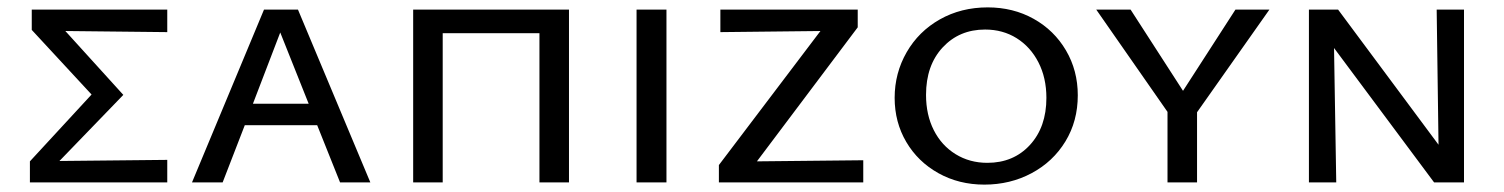

<svg xmlns="http://www.w3.org/2000/svg" viewBox="-20 -494 4074 520"><path d="M433 -407 157 -410 314 -237 141 -58 433 -61V0H61V-57L228 -238L66 -413V-468H433Z M839 -155H643L583 0H500L695 -468H787L983 0H901ZM816 -213 739 -406 665 -213Z M1521 0H1441V-404H1179V0H1099V-468H1521Z M1704 -468H1785V0H1704Z M2318 -60V0H1927V-47L2202 -410L1931 -407V-468H2303V-420L2030 -57Z M2403 -229Q2403 -296 2435.5 -352.5Q2468 -409 2525.5 -441.5Q2583 -474 2655 -474Q2724 -474 2779.5 -443Q2835 -412 2867 -357.5Q2899 -303 2899 -236Q2899 -166 2865.5 -111Q2832 -56 2774 -25Q2716 6 2646 6Q2577 6 2521.5 -25Q2466 -56 2434.5 -109.5Q2403 -163 2403 -229ZM2814 -229Q2814 -283 2792.5 -325Q2771 -367 2733.5 -390.5Q2696 -414 2648 -414Q2578 -414 2533 -365.5Q2488 -317 2488 -237Q2488 -183 2509 -141.5Q2530 -100 2568 -76.5Q2606 -53 2654 -53Q2725 -53 2769.5 -101.5Q2814 -150 2814 -229Z M3222 -190V0H3142V-191L2949 -468H3042L3184 -248L3326 -468H3418Z M3945 -468V0H3864L3593 -364L3599 0H3525V-468H3604L3876 -102L3871 -468Z"/></svg>

Font: Ysabeau SC Medium
Style: Regular
Weight: 500
Designer: Christian Thalmann (Catharsis Fonts)
Version: Version 0.003